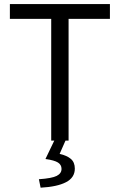

<svg xmlns="http://www.w3.org/2000/svg" viewBox="-20 -676 576 923"><path d="M226.2 0V-585.4H27.5V-656.3H508.4V-585.4H309.7V0ZM175.2 226.3 167 185.6Q229.6 181.3 252.7 169.5Q275.8 157.6 275.8 136Q275.8 116.3 258.8 105.4Q241.7 94.4 198.5 88.4L242.2 -2.7H296L266.7 63.8Q301.3 71.5 320.5 87.8Q339.7 104 339.7 134.7Q339.7 178 297.1 200Q254.6 222 175.2 226.3Z"/></svg>

Font: Source Sans 3 VF
Style: Regular
Weight: 200
Designer: Paul D. Hunt
Foundry: Adobe
Version: Version 3.046;hotconv 1.0.118;makeotfexe 2.5.65603